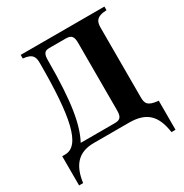

<svg xmlns="http://www.w3.org/2000/svg" viewBox="-192 -825 1100 1150"><g transform="rotate(-30 357.5 -250.0)"><path d="M471 0C594 0 646 57 663 176H691V-25C615 -31 608 -57 608 -96V-575C608 -615 615 -648 691 -651V-676H112V-651C182 -645 187 -614 187 -574C187 -211 152 -26 44 -26H24V176H52C67 66 116 0 227 0ZM160 -40C210 -134 237 -275 237 -564C237 -606 245 -626 280 -626H396C438 -626 446 -605 446 -564V-99C446 -47 427 -40 392 -40Z"/></g></svg>

Font: XITS
Style: Bold
Weight: 700
Designer: MicroPress Inc., with final additions and corrections provided by Coen Hoffman, Elsevier (retired)
Version: Version 1.107